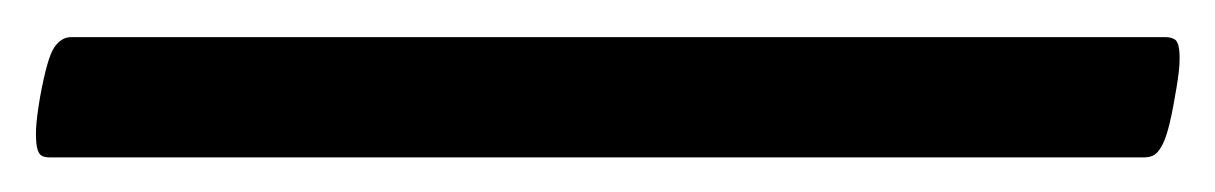

<svg xmlns="http://www.w3.org/2000/svg" viewBox="-49 105 671 106"><path d="M-21.5 191.9Q-24.4 191.9 -26.1 190.9Q-27.8 189.9 -28.6 186.3Q-29.3 182.6 -29.1 176.3Q-28.8 169.9 -26.9 158.7Q-22.9 136.7 -19 131.1Q-15.1 125.5 -9.8 125.5H594.2Q597.2 125.5 599.1 126.5Q601.1 127.4 601.8 131.1Q602.5 134.8 602.1 141.4Q601.6 147.9 599.6 158.7Q597.7 169.9 595.9 176.3Q594.2 182.6 592 186.3Q589.8 189.9 587.6 190.9Q585.4 191.9 582.5 191.9Z"/></svg>

Font: Courier Prime
Style: Italic
Weight: 400
Monospace: yes
Designer: Alan Dague-Greene
Foundry: Quote-Unquote Apps
Version: Version 1.202